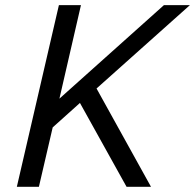

<svg xmlns="http://www.w3.org/2000/svg" viewBox="-20 -720 752 740"><path d="M183.1 -229 129.9 0H44.9L207 -700.2H292L209 -339.8L611.8 -700.2H711.9L352.1 -378.9L562 0H467.8L288.1 -323.2Z"/></svg>

Font: Pfennig
Style: Italic
Weight: 500
Italic angle: -13°
Version: Version 20120410 ; ttfautohint (v0.8)